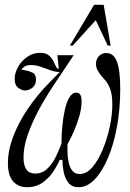

<svg xmlns="http://www.w3.org/2000/svg" viewBox="-20 -770 540 800"><path d="M93 10Q56 10 34.5 -14.5Q13 -39 13 -90Q13 -143 35 -201Q57 -259 95.5 -316Q134 -373 183 -423L229 -470Q210 -470 190 -477.5Q170 -485 149.5 -492Q129 -499 109 -499Q92 -499 82 -492.5Q72 -486 70 -480L95 -475Q100 -474 115 -467.5Q130 -461 130 -438Q130 -416 115 -404.5Q100 -393 84 -393Q71 -393 56 -404Q41 -415 41 -441Q41 -465 55 -490.5Q69 -516 93.5 -533Q118 -550 147 -550Q170 -550 182.5 -540Q195 -530 201.5 -517Q208 -504 212.5 -494Q217 -484 223 -484H225L219 -540H287L199 -408Q167 -360 139.5 -308Q112 -256 95 -206.5Q78 -157 78 -114Q78 -47 126 -47Q156 -47 176 -66Q196 -85 208 -108Q220 -131 224 -142L236 -171Q236 -206 239.5 -243Q243 -280 250 -312Q257 -344 269 -364Q281 -384 298 -384Q308 -384 314 -376Q320 -368 320 -346Q320 -319 310.5 -286Q301 -253 287.5 -222Q274 -191 261 -169V-146Q261 -138 262 -121.5Q263 -105 267.5 -87.5Q272 -70 282.5 -57.5Q293 -45 312 -45Q341 -45 365.5 -74Q390 -103 408.5 -148Q427 -193 437.5 -242.5Q448 -292 448 -334Q448 -376 439 -399.5Q430 -423 418 -436Q406 -449 398 -459Q394 -465 387 -476.5Q380 -488 380 -504Q380 -523 392 -536Q404 -549 423 -549Q454 -549 467.5 -512.5Q481 -476 481 -399Q481 -319 468 -245.5Q455 -172 431 -114.5Q407 -57 375.5 -23.5Q344 10 308 10Q279 10 264.5 -9Q250 -28 245 -55Q240 -82 240 -104H229Q222 -87 205 -59.5Q188 -32 160 -11Q132 10 93 10ZM271 -580 372 -750H412L441 -580H429L379 -686L283 -580Z"/></svg>

Font: Xanh Mono
Style: Italic
Weight: 400
Italic angle: -12°
Monospace: yes
Designer: Lam Bao, Duy Dao
Foundry: Yellow Type Foundry
Version: Version 3.101; ttfautohint (v1.8.3)